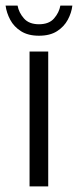

<svg xmlns="http://www.w3.org/2000/svg" viewBox="-20 -668 279 688"><path d="M85.9 0V-483.4H152.8V0ZM119.6 -540Q80.6 -540 55.2 -556.2Q29.8 -572.3 16.6 -597.2Q3.4 -622.1 0 -647.9H43Q47.4 -623 65.7 -602.1Q84 -581.1 119.6 -581.1Q155.8 -581.1 173.8 -602.1Q191.9 -623 196.3 -647.9H239.3Q236.3 -622.1 222.9 -597.2Q209.5 -572.3 184.3 -556.2Q159.2 -540 119.6 -540Z"/></svg>

Font: Varta Light Light
Style: Regular
Weight: 300
Version: Version 1.004